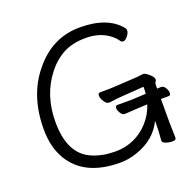

<svg xmlns="http://www.w3.org/2000/svg" viewBox="-128 -845 1008 994"><g transform="rotate(-20 376.0 -348.0)"><path d="M604 -219 543 -216 479 -212H478Q466 -212 456 -227Q446 -242 446 -255.5Q446 -269 458 -269H532L615 -273Q617 -290 617 -308Q617 -311 613 -311L499 -303Q478 -302 424 -295H422Q408 -295 396 -313.5Q384 -332 384 -346.5Q384 -361 396 -361H410Q454 -361 480 -363L604 -370Q612 -371 621 -372.5Q630 -374 638 -374Q646 -374 658 -365Q689 -342 689 -326Q689 -319 684.5 -314Q680 -309 680 -298V-278Q694 -279 701 -279H702Q715 -279 724.5 -264Q734 -249 734 -235Q734 -221 722 -221H680V-97Q680 -89 680.5 -71Q681 -53 681.5 -35Q682 -17 682 -7Q682 6 662 6Q642 6 625 -0.5Q608 -7 608 -16V-17Q613 -70 613 -126Q570 -35 463 1Q416 17 371 17Q174 17 97 -113Q56 -182 56 -280Q56 -465 156 -586Q258 -713 411.5 -713Q565 -713 633 -628Q637 -624 637 -612.5Q637 -601 624 -584.5Q611 -568 600.5 -568Q590 -568 586 -574Q572 -596 544 -616Q494 -651 421 -651Q348 -651 297 -623.5Q246 -596 208 -547Q126 -443 126 -295Q126 -118 240 -70Q295 -46 365.5 -46Q436 -46 492 -79Q548 -112 583 -171Q596 -194 604 -219Z"/></g></svg>

Font: LXGW WenKai Lite
Style: Regular
Weight: 400
Designer: LXGW / Fontworks Inc.
Foundry: LXGW / Fontworks Inc.
Version: Version 1.511; March 25, 2025